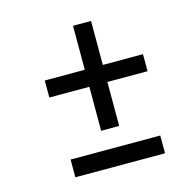

<svg xmlns="http://www.w3.org/2000/svg" viewBox="-86 -598 696 708"><g transform="rotate(-15 262.5 -244.0)"><path d="M252.9 -113.8V-281.7H100.1V-346.7H252.9V-514.6H321.8V-346.7H475.1V-281.7H321.8V-113.8ZM116.7 27.3V-40.5H459V27.3Z"/></g></svg>

Font: Damion
Style: Regular
Weight: 400
Designer: Vernon Adams
Foundry: Vernon Adams
Version: Version 1.100; ttfautohint (v1.8.4.7-5d5b)